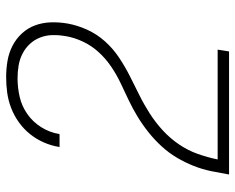

<svg xmlns="http://www.w3.org/2000/svg" viewBox="-92 -692 783 640"><g transform="rotate(-90 300.0 -371.5)"><path d="M39 0V-1Q44 -30 50 -59.5Q56 -89 67.5 -118Q79 -147 95 -174Q111 -201 132.5 -224.5Q154 -248 179 -268Q204 -288 231 -304.5Q258 -321 286.5 -334.5Q315 -348 343.5 -361.5Q372 -375 398.5 -393Q425 -411 446.5 -434.5Q468 -458 481.5 -486.5Q495 -515 500 -544V-545Q504 -567 503.5 -588.5Q503 -610 495.5 -629.5Q488 -649 474 -664Q460 -679 441.5 -688.5Q423 -698 402 -701.5Q381 -705 359 -705Q329 -705 298 -698Q267 -691 240.5 -672.5Q214 -654 196.5 -626Q179 -598 174 -567L173 -565H130L131 -568Q135 -593 146 -618Q157 -643 174 -664Q191 -685 213.5 -701Q236 -717 261 -726.5Q286 -736 311.5 -739.5Q337 -743 363 -743Q391 -743 417.5 -738.5Q444 -734 467.5 -722Q491 -710 509 -690.5Q527 -671 536 -646.5Q545 -622 546 -594.5Q547 -567 542 -538Q536 -505 521.5 -473Q507 -441 483 -414Q459 -387 429 -367Q399 -347 367.5 -331Q336 -315 304.5 -299.5Q273 -284 242.5 -264.5Q212 -245 185.5 -220.5Q159 -196 139 -166.5Q119 -137 107.5 -104.5Q96 -72 89 -38H455L449 0Z"/></g></svg>

Font: Iosevka Aile XLt Obl
Style: Regular
Weight: 200
Italic angle: -9°
Designer: Belleve Invis
Foundry: Belleve Invis
Version: Version 31.1.0; ttfautohint (v1.8.4)